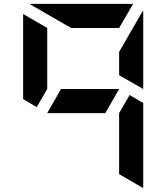

<svg xmlns="http://www.w3.org/2000/svg" viewBox="-20 -1020 856 988"><path d="M647 -531 717 -490V-52L593 -124V-438ZM522 -438H223L294 -562H593ZM169 -469 99 -510V-948L223 -876V-562ZM593 -633V-753L716 -966Q716 -965 716.5 -962.5Q717 -960 717 -959V-562ZM346 -876 133 -999Q134 -999 136.5 -999.5Q139 -1000 140 -1000H665L593 -876Z"/></svg>

Font: DSEG7 Modern Mini
Style: Bold
Weight: 700
Designer: Keshikan(Twitter:@keshinomi_88pro)
Version: Version 0.46